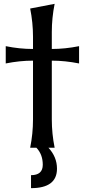

<svg xmlns="http://www.w3.org/2000/svg" viewBox="-20 -767 440 997"><path d="M263.7 0H231.4Q275.9 47.9 275.9 108.9Q275.9 210 141.1 210V142.6Q202.1 142.6 202.1 88.4Q202.1 34.7 168.9 0H136.7Q151.4 -73.2 151.4 -146.5V-452.1Q82 -452.1 9.8 -437.5V-527.3Q81.1 -512.7 151.4 -512.7V-576.2Q151.4 -649.4 136.7 -722.7L263.7 -747.1Q249 -673.8 249 -600.6V-512.7Q317.4 -512.7 390.6 -527.3V-437.5Q317.4 -452.1 249 -452.1V-146.5Q249 -73.2 263.7 0Z"/></svg>

Font: Classica
Style: Book
Weight: 400
Version: Version 1.001